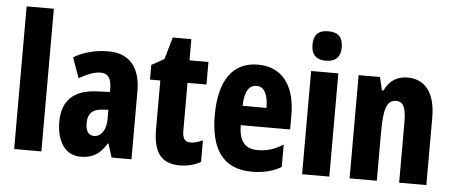

<svg xmlns="http://www.w3.org/2000/svg" viewBox="-51 -888 2403 1019"><g transform="rotate(5 1150.5 -379.0)"><path d="M198 0V-760H53V0Z M507 -560C437 -560 373 -543 322 -512L361 -404C407 -431 445 -444 476 -444C515 -444 533 -417 533 -364V-346L463 -343C344 -338 279 -281 279 -165C279 -76 315 10 408 10C474 10 511 -17 546 -73H549L572 0H678V-362C678 -494 615 -560 507 -560ZM499 -249 533 -251V-201C533 -143 506 -106 469 -106C440 -106 424 -127 424 -171C424 -221 449 -246 499 -249Z M981 -116C951 -116 939 -136 939 -175V-430H1040V-550H939V-663H840L806 -545L739 -508V-430H794V-172C794 -49 835 10 936 10C978 10 1014 0 1047 -18V-133C1022 -122 1000 -116 981 -116Z M1304 -559C1168 -559 1098 -456 1098 -272C1098 -94 1164 10 1319 10C1379 10 1431 -2 1476 -29V-148C1428 -118 1388 -107 1340 -107C1273 -107 1241 -145 1240 -231H1503V-309C1503 -466 1431 -559 1304 -559ZM1307 -446C1345 -446 1368 -408 1368 -334H1241C1242 -415 1268 -446 1307 -446Z M1660 -768C1606 -768 1582 -742 1582 -689C1582 -637 1609 -611 1660 -611C1711 -611 1738 -637 1738 -689C1738 -741 1714 -768 1660 -768ZM1732 -550H1587V0H1732Z M2101 -560C2044 -560 2003 -533 1979 -481H1970L1954 -550H1840V0H1985V-258C1985 -386 2001 -431 2052 -431C2093 -431 2104 -392 2104 -317V0H2249V-361C2249 -489 2195 -560 2101 -560Z"/></g></svg>

Font: Noto Sans Armenian ExtraCondensed ExtraBold
Style: Regular
Weight: 800
Width: 2
Designer: Monotype Design Team
Foundry: Monotype Imaging Inc.
Version: Version 2.008